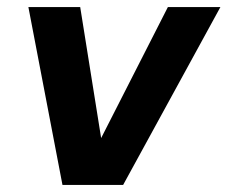

<svg xmlns="http://www.w3.org/2000/svg" viewBox="-20 -521 641 541"><path d="M156 0 60 -501H206L265 -132L453 -501H601L327 0Z"/></svg>

Font: DM Sans 17pt ExtraBold
Style: Italic
Weight: 800
Italic angle: -10°
Version: Version 4.004;gftools[0.9.30]